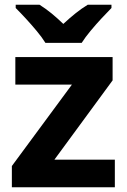

<svg xmlns="http://www.w3.org/2000/svg" viewBox="-20 -786 533 806"><path d="M462.1 0H29.8V-89.1L281.9 -430.8H44.4V-546.4H452.7V-448.6L208.3 -115.6H462.1ZM170.7 -606Q156.5 -629 134.2 -655.8Q111.9 -682.6 88.2 -708.3Q64.5 -734 45.9 -752.4V-766H146.1Q172.1 -749.6 196.2 -729.9Q220.2 -710.2 245.8 -685.6Q272.2 -710.2 297.2 -730.2Q322.1 -750.2 348.1 -766H447.9V-752.4Q430.1 -734.6 406.3 -708.9Q382.4 -683.2 359.9 -656.1Q337.4 -629 322.9 -606Z"/></svg>

Font: Noto Sans Khmer
Style: Regular
Weight: 400
Designer: Danh Hong and the Monotype Design Team
Foundry: Monotype Imaging Inc.
Version: Version 2.003